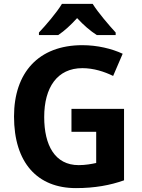

<svg xmlns="http://www.w3.org/2000/svg" viewBox="-20 -956 727 986"><path d="M456 -936H298C271 -891 215 -826 180 -789V-776H279C312 -798 343 -827 376 -863C409 -827 444 -797 477 -776H574V-789C541 -825 484 -891 456 -936ZM347 -397V-279H474V-119C451 -114 419 -108 384 -108C262 -108 207 -210 207 -355C207 -507 274 -606 403 -606C461 -606 516 -588 561 -566L610 -680C554 -706 480 -724 403 -724C177 -724 52 -582 52 -358C52 -120 172 10 370 10C467 10 547 -5 617 -30V-397Z"/></svg>

Font: Noto Sans Display
Style: Bold
Weight: 700
Designer: Monotype Design Team
Foundry: Monotype Imaging Inc.
Version: Version 1.900